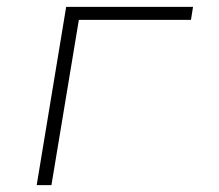

<svg xmlns="http://www.w3.org/2000/svg" viewBox="-20 -540 640 560"><path d="M87 0 173 -520H543L537 -482H210L130 0Z"/></svg>

Font: Iosevka Aile XLt Obl
Style: Regular
Weight: 200
Italic angle: -9°
Designer: Belleve Invis
Foundry: Belleve Invis
Version: Version 31.1.0; ttfautohint (v1.8.4)